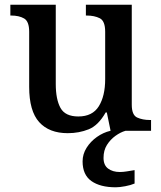

<svg xmlns="http://www.w3.org/2000/svg" viewBox="-20 -556 686 816"><path d="M268 10Q189 10 146.5 -37Q104 -84 104 -187V-421Q104 -465 82.5 -477.5Q61 -490 27 -490H24V-536H217V-199Q217 -134 237 -97.5Q257 -61 313 -61Q373 -61 400 -104.5Q427 -148 427 -220V-421Q427 -467 404 -478.5Q381 -490 348 -490H345V-536H540V-111Q540 -67 563 -56.5Q586 -46 617 -46H622V0H450L434 -78H429Q398 -23 357 -6.5Q316 10 268 10ZM472 240Q406 240 368.5 213.5Q331 187 331 130Q331 99 348 72Q365 45 392 26Q419 7 449 0H513Q492 6 470.5 21.5Q449 37 434.5 60Q420 83 420 115Q420 146 439.5 160.5Q459 175 489 175Q503 175 518.5 172.5Q534 170 552 167V224Q536 231 512 235.5Q488 240 472 240Z"/></svg>

Font: Noto Serif Tibetan Medium
Style: Regular
Weight: 500
Designer: Monotype Design Team
Foundry: Monotype Imaging Inc.
Version: Version 2.103; ttfautohint (v1.8.4.7-5d5b)